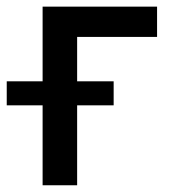

<svg xmlns="http://www.w3.org/2000/svg" viewBox="-63 -550 519 570"><path d="M403.3 -440.4H166V-308.6H274.4V-237.3H166V0H63.5V-237.3H-43V-308.6H63.5V-530.3H403.3Z"/></svg>

Font: Pretendard Std Medium
Style: Regular
Weight: 500
Designer: Base glyphs from Inter by Rasmus Andersson; Hangeul glyphs from Noto Sans CJK(Source Han Sans) by Jang Soo-young and Kan
Foundry: Kil Hyung-jin
Version: Version 1.309